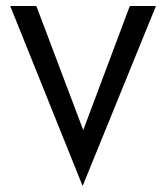

<svg xmlns="http://www.w3.org/2000/svg" viewBox="-20 -600 557 639"><path d="M14 -580 255 19 499 -580H412L257 -167L101 -580Z"/></svg>

Font: Charger Sport
Style: DfBdNrw
Weight: 400
Designer: Jasper
Foundry: Cannot Into Space Fonts
Version: Version 1.1